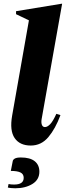

<svg xmlns="http://www.w3.org/2000/svg" viewBox="-20 -770 353 1029"><path d="M145 10Q86 10 58.5 -30Q31 -70 45 -150L135 -661L66 -694V-710L310 -750H313L203 -131Q200 -113 204.5 -101Q209 -89 221 -89Q234 -89 249 -104.5Q264 -120 282 -160L304 -153Q277 -80 239 -35Q201 10 145 10ZM62 239Q52 239 40.5 238Q29 237 22 235L26 216Q33 218 42 218.5Q51 219 56 219Q107 219 107 183Q107 163 90 154.5Q73 146 38 146L48 95Q49 86 59 80Q69 74 92 74Q141 74 166 94Q191 114 191 150Q191 193 153.5 216Q116 239 62 239Z"/></svg>

Font: Spectral ExtraBold
Style: Italic
Weight: 800
Italic angle: -10°
Designer: Jean-Baptiste Levee
Foundry: Production Type
Version: Version 2.001